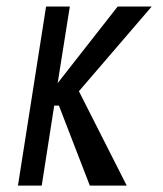

<svg xmlns="http://www.w3.org/2000/svg" viewBox="-20 -580 510 600"><path d="M376 0 226.6 -294.9 454.1 -559.6H347.7L160.2 -320.3L198.2 -559.6H124L36.1 0H110.4L149.4 -250H164.1L260.7 0Z"/></svg>

Font: Geo
Style: Oblique
Weight: 500
Italic angle: -11°
Version: Version 001.2